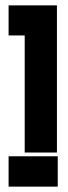

<svg xmlns="http://www.w3.org/2000/svg" viewBox="-20 -620 253 715"><path d="M195 75H12V-38H195ZM192 -600V-52H72V-488H12V-600Z"/></svg>

Font: BroshK
Style: Medium
Weight: 500
Designer: gluk
Foundry: gluk
Version: Version 0.60